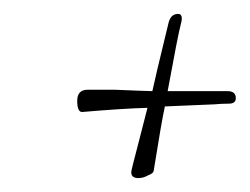

<svg xmlns="http://www.w3.org/2000/svg" viewBox="-20 -290 359 276"><path d="M307 -159Q319 -159 319 -149Q319 -141 309 -141Q299 -141 288 -140Q237 -138 217 -137Q212 -114 201 -45Q201 -41 193 -38Q186 -34 179 -34Q167 -34 169 -45Q170 -50 178 -80.5Q186 -111 192 -135Q156 -134 98 -129Q91 -129 91 -145Q91 -161 106 -161H145Q193 -159 199 -159Q203 -178 222 -256Q225 -270 236 -270Q244 -270 240 -255.5Q236 -241 221 -159Z"/></svg>

Font: Lovers Quarrel
Style: Regular
Weight: 400
Designer: Robert E. Leuschke
Foundry: Robert E. Leuschke
Version: Version 1.001